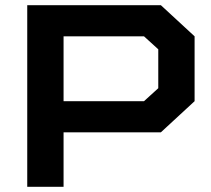

<svg xmlns="http://www.w3.org/2000/svg" viewBox="-20 -720 815 740"><path d="M600 -210H225V0H85V-700H600L730 -580V-330ZM590 -530 535 -580H225V-330H535L590 -380Z"/></svg>

Font: Squares Bold
Style: Regular
Weight: 400
Designer: Typetype
Foundry: Typetype
Version: Version 001.000